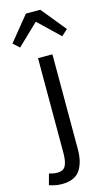

<svg xmlns="http://www.w3.org/2000/svg" viewBox="-183 -789 604 1056"><g transform="rotate(-15 119.0 -261.5)"><path d="M32 217Q9 217 -9 213Q-27 209 -40 204L-23 142Q-14 145 -2 147.5Q10 150 23 150Q59 150 71 125Q83 100 83 55V-486H165V55Q165 129 135 173Q105 217 32 217ZM-32 -600 82 -740H164L278 -600L243 -568L125 -681H121L3 -568Z"/></g></svg>

Font: SourceSansPro
Style: Book
Weight: 400
Designer: Paul D. Hunt
Foundry: Adobe Systems Incorporated
Version: Version 2.021;PS 2.000;hotconv 1.0.86;makeotf.lib2.5.63406